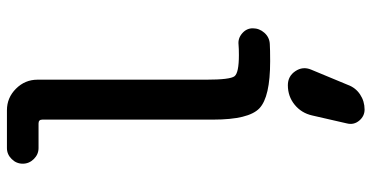

<svg xmlns="http://www.w3.org/2000/svg" viewBox="-273 -497 1046 540"><g transform="rotate(-90 250.0 -227.0)"><path d="M195.3 127.9Q202.1 97.7 225.6 78.6Q249 59.6 280.3 59.6Q305.7 59.6 319.8 80.6Q334 101.6 324.2 125L281.2 228.5Q273.4 250 254.4 262.7Q235.4 275.4 211.9 275.4Q193.4 275.4 180.7 260.3Q168 245.1 172.9 225.6ZM103.5 -641.6Q85.9 -641.6 72.8 -654.8Q59.6 -668 59.6 -686Q59.6 -704.1 72.8 -717.3Q85.9 -730.5 103.5 -730.5H210Q245.1 -730.5 270.5 -705.1Q295.9 -679.7 295.9 -644.5V-169.9Q295.9 -102.5 305.7 -90.3Q315.4 -78.1 365.2 -78.1Q383.8 -78.1 394.5 -79.1Q412.1 -81.1 426.3 -68.8Q440.4 -56.6 440.4 -39.1Q440.4 -20.5 427.7 -6.3Q415 7.8 396.5 8.8Q381.8 9.8 347.7 9.8Q247.1 9.8 215.3 -20.5Q183.6 -50.8 183.6 -150.4V-630.9Q183.6 -641.6 172.9 -641.6Z"/></g></svg>

Font: Rounded-X Mgen+ 1m medium
Style: Regular
Weight: 500
Designer: [Source Han Sans]
Ryoko NISHIZUKA  (kana & ideographs); Paul D. Hunt (Latin, Greek & Cyrillic); Wenlong ZHANG  (bopomofo
Version: Version 1.059.20150602